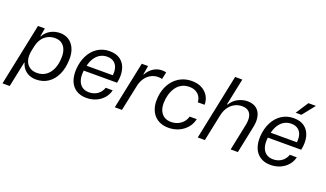

<svg xmlns="http://www.w3.org/2000/svg" viewBox="-95 -1289 3415 2010"><g transform="rotate(20 1613.0 -283.5)"><path d="M-12.7 167 130.7 -524.7H207.4L190.9 -432.3L195 -432Q223.6 -483.4 271.9 -509.1Q320.1 -534.7 375.9 -534.7Q419.6 -534.7 454.4 -518.1Q489.3 -501.6 513.5 -470.7Q537.7 -439.9 549.6 -397.4Q561.4 -354.9 559.1 -302.3Q556.6 -207.4 523.9 -137.5Q491.3 -67.6 434.1 -29.1Q377 9.3 300 9.3Q257.9 9.3 222.8 -6.3Q187.7 -21.9 164.1 -49.9Q140.6 -78 130.9 -114.9H126.3L67.6 167ZM287.6 -58.7Q345.7 -58.7 387.3 -89.1Q428.9 -119.4 451.9 -173.2Q474.9 -227 476.3 -298Q478.3 -349.9 463.1 -387.6Q448 -425.4 418.4 -446.1Q388.7 -466.7 345.1 -466.7Q298.3 -466.7 261.7 -447.6Q225.1 -428.4 201.2 -393.6Q177.3 -358.7 167 -311.6L155.6 -257.7Q143.6 -198.6 155.9 -153.6Q168.3 -108.7 202.1 -83.7Q235.9 -58.7 287.6 -58.7Z M862 10Q794.2 10 747.4 -20.6Q700.7 -51.2 679 -106.3Q657.3 -161.5 661.5 -234.7Q667.3 -323.3 701.8 -390.7Q736.2 -458 794.4 -496Q852.7 -534 928.5 -534Q1004.7 -534 1051.3 -497.6Q1098 -461.2 1113.9 -396.8Q1129.8 -332.3 1112.3 -249.5H740.7Q732.8 -190.8 745.2 -146.9Q757.7 -103 788.8 -78.7Q820 -54.5 867.7 -54.5Q923.3 -54.5 963.2 -83.2Q1003.2 -112 1018.5 -159.3L1096.5 -158.8Q1082.8 -105.5 1048.7 -67.8Q1014.5 -30.2 966.4 -10.1Q918.3 10 862 10ZM748.3 -293.2 737.2 -307.7H1053.3L1040.5 -292.8Q1050.3 -346.2 1039.3 -386.3Q1028.3 -426.3 998.8 -448.4Q969.2 -470.5 922.5 -470.5Q880.7 -470.5 845.8 -450.9Q811 -431.3 785.8 -392.2Q760.7 -353 748.3 -293.2Z M1177.6 0 1287 -524.7H1357.3L1340.6 -425.1H1344.7Q1370.4 -474.6 1415 -503.6Q1459.6 -532.6 1511.7 -532.6Q1526.3 -532.6 1538.4 -530.9Q1550.6 -529.1 1558.1 -526.4L1540.6 -446.1Q1533.9 -450.1 1521.9 -451.6Q1510 -453.1 1497.3 -453.1Q1458.4 -453.1 1423 -436Q1387.6 -418.9 1360.8 -384.7Q1334 -350.6 1320.3 -298.9L1257.3 0Z M1775.6 10Q1724.4 10 1683.7 -7.2Q1643 -24.4 1615 -56.9Q1587 -89.3 1573.6 -134.6Q1560.1 -180 1563.6 -236.3Q1566.1 -295.4 1585.9 -349.3Q1605.6 -403.1 1641.8 -444.9Q1678 -486.6 1729.1 -510.6Q1780.1 -534.7 1845.7 -534.7Q1907.3 -534.7 1953.4 -510.8Q1999.6 -486.9 2025.8 -444.5Q2052 -402.1 2052.3 -346.1H1975.9Q1974.7 -382.4 1957.4 -409.7Q1940.1 -437 1910.3 -452.5Q1880.4 -468 1840.4 -468Q1790.7 -468 1754 -447.4Q1717.3 -426.9 1693 -391.3Q1668.7 -355.7 1656.2 -310.9Q1643.7 -266.1 1643.1 -217Q1642.6 -165.7 1659.5 -129.9Q1676.4 -94.1 1707.4 -75.4Q1738.4 -56.7 1781.1 -56.7Q1822.6 -56.7 1856.1 -71.6Q1889.6 -86.4 1913.4 -112.9Q1937.1 -139.4 1947.7 -176.4H2026.4Q2013.9 -119.3 1977.6 -77.6Q1941.4 -35.9 1889.4 -12.9Q1837.4 10 1775.6 10Z M2101.6 0 2252.6 -729H2332.9L2270.3 -429.9H2276.9Q2309.4 -483.1 2360.2 -508.9Q2411 -534.7 2464.3 -534.7Q2505.6 -534.7 2538.1 -520Q2570.7 -505.3 2591 -475.6Q2611.3 -446 2617.1 -401.5Q2623 -357 2610.1 -296.7L2548.4 0H2468.1L2528.1 -289.1Q2540.1 -346.3 2532.7 -385.6Q2525.3 -425 2499 -445.9Q2472.7 -466.7 2426.4 -466.7Q2382.3 -466.7 2344.4 -446.2Q2306.6 -425.7 2280.3 -387.9Q2254 -350 2243 -297.9L2181.1 0Z M2913 10Q2845.2 10 2798.4 -20.6Q2751.7 -51.2 2730 -106.3Q2708.3 -161.5 2712.5 -234.7Q2718.3 -323.3 2752.8 -390.7Q2787.2 -458 2845.4 -496Q2903.7 -534 2979.5 -534Q3055.7 -534 3102.3 -497.6Q3149 -461.2 3164.9 -396.8Q3180.8 -332.3 3163.3 -249.5H2791.7Q2783.8 -190.8 2796.2 -146.9Q2808.7 -103 2839.8 -78.7Q2871 -54.5 2918.7 -54.5Q2974.3 -54.5 3014.2 -83.2Q3054.2 -112 3069.5 -159.3L3147.5 -158.8Q3133.8 -105.5 3099.7 -67.8Q3065.5 -30.2 3017.4 -10.1Q2969.3 10 2913 10ZM2799.3 -293.2 2788.2 -307.7H3104.3L3091.5 -292.8Q3101.3 -346.2 3090.3 -386.3Q3079.3 -426.3 3049.8 -448.4Q3020.2 -470.5 2973.5 -470.5Q2931.7 -470.5 2896.8 -450.9Q2862 -431.3 2836.8 -392.2Q2811.7 -353 2799.3 -293.2ZM2976.4 -593.9 3067.3 -733.6H3151.1L3039.9 -593.9Z"/></g></svg>

Font: Mona Sans
Style: Italic
Weight: 200
Italic angle: -11.6951°
Designer: Deni Anggara
Foundry: GitHub
Version: Version 2.000